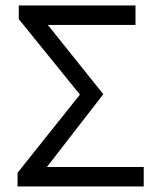

<svg xmlns="http://www.w3.org/2000/svg" viewBox="-20 -676 578 696"><path d="M43.6 0V-49.6L269.7 -333.1L48.1 -606.7V-656.3H471.2V-585.6H153.4L354.5 -334.5L150.1 -70.7H501V0Z"/></svg>

Font: Source Sans Variable
Style: Regular
Weight: 200
Designer: Paul D. Hunt
Foundry: Adobe Systems Incorporated
Version: Version 3.006;hotconv 1.0.111;makeotfexe 2.5.65597